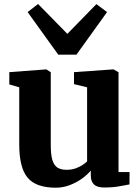

<svg xmlns="http://www.w3.org/2000/svg" viewBox="-20 -906 684 938"><path d="M489 10Q454.5 10 439 -5Q423.5 -20 423.5 -48.5V-73Q407.5 -53 380.5 -33.5Q353.5 -14 320.5 -1.5Q287.5 11 253 11Q156 11 115 -37.8Q74 -86.5 74 -200V-479.5L25.5 -493.5V-553.5L205 -567H206.5L228 -553V-198Q228 -153 235.2 -126.5Q242.5 -100 259.2 -88.2Q276 -76.5 305.5 -76.5Q330 -76.5 349.5 -83.5Q369 -90.5 383 -99.8Q397 -109 405.5 -117.5V-479.5L341.5 -495V-553.5L532 -567H535L559 -553V-65.5H613L612.5 -5Q594.5 -1.5 562.5 4.2Q530.5 10 489 10ZM264.5 -639 115 -847 166 -886.5 309 -740.5 451 -886 503 -847 353.5 -639Z"/></svg>

Font: Merriweather 20pt ExtraBold
Style: Regular
Weight: 800
Version: Version 2.100